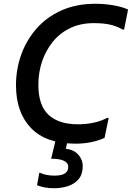

<svg xmlns="http://www.w3.org/2000/svg" viewBox="-20 -752 701 1021"><path d="M65 -299Q65 -382 92 -459Q119 -536 172.5 -598Q226 -660 305.5 -696Q385 -732 488 -732Q536 -732 584.5 -723.5Q633 -715 661 -701L640 -595H632Q605 -611 569.5 -620Q534 -629 478 -629Q408 -629 353 -602.5Q298 -576 260.5 -529.5Q223 -483 203.5 -424.5Q184 -366 184 -301Q184 -191 238.5 -141Q293 -91 394 -91Q438 -91 478 -99.5Q518 -108 549 -125H558L536 -19Q507 -5 467 3.5Q427 12 382 12Q225 12 145 -71Q65 -154 65 -299ZM193 167Q226 182 269 182Q308 182 325.5 170Q343 158 343 135Q343 114 320 103Q297 92 252 92L280 -24H344L330 39Q373 44 396.5 70.5Q420 97 420 131Q420 174 398.5 200Q377 226 342 237.5Q307 249 268 249Q239 249 217 244.5Q195 240 177 233L189 167Z"/></svg>

Font: Kufam Medium
Style: Italic
Weight: 500
Italic angle: -11°
Designer: Artur Schmal
Foundry: Original Type
Version: Version 1.301; ttfautohint (v1.8.3)